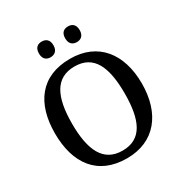

<svg xmlns="http://www.w3.org/2000/svg" viewBox="-207 -1065 1168 1229"><g transform="rotate(-30 377.0 -450.5)"><path d="M471 -795C499 -795 524 -811 524 -853C524 -896 499 -911 471 -911C441 -911 417 -896 417 -853C417 -811 441 -795 471 -795ZM276 -795C305 -795 330 -811 330 -853C330 -896 305 -911 276 -911C247 -911 223 -896 223 -853C223 -811 247 -795 276 -795ZM377 10C583 10 698 -137 698 -358C698 -580 583 -725 378 -725C161 -725 56 -580 56 -359C56 -137 161 10 377 10ZM377 -47C236 -47 182 -162 182 -358C182 -554 236 -668 378 -668C520 -668 571 -554 571 -358C571 -162 520 -47 377 -47Z"/></g></svg>

Font: Noto Serif Medium
Style: Regular
Weight: 500
Designer: Monotype Design Team
Foundry: Monotype Imaging Inc.
Version: Version 2.013